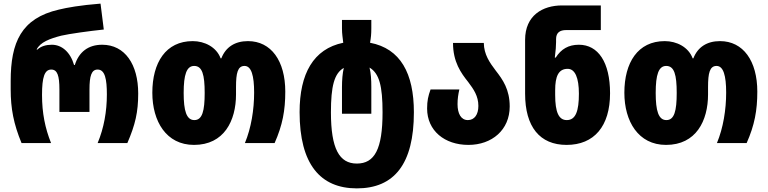

<svg xmlns="http://www.w3.org/2000/svg" viewBox="-20 -790 4241 1060"><path d="M99 0H262C229 -82 212 -166 212 -266C212 -364 226 -406 263 -406C297 -406 308 -372 308 -296V-172H474V-296C474 -371 485 -406 519 -406C560 -406 570 -352 570 -269C570 -175 554 -84 519 0H683C727 -102 743 -171 743 -274C743 -434 670 -543 544 -543C468 -543 416 -504 393 -431H389C368 -503 321 -543 266 -543C235 -543 206 -535 186 -516H182C201 -557 256 -577 318 -593C360 -603 475 -619 553 -627L535 -770C422 -761 350 -748 305 -737C97 -689 39 -556 39 -343V-296C39 -192 55 -106 99 0Z M1051 10C1217 10 1283 -123 1283 -269V-310C1283 -386 1292 -426 1330 -426C1368 -426 1383 -372 1383 -279C1383 -185 1367 -84 1332 0H1496C1540 -99 1555 -181 1555 -284C1555 -454 1477 -563 1349 -563C1277 -563 1226 -530 1202 -468H1198C1175 -530 1110 -563 1044 -563C895 -563 821 -444 821 -278C821 -120 898 10 1051 10ZM1053 -127C1009 -127 994 -179 994 -277C994 -378 1010 -426 1052 -426C1097 -426 1110 -377 1110 -277C1110 -178 1097 -127 1053 -127Z M1950 250C2156 250 2265 116 2265 -170C2265 -385 2191 -522 2023 -554C2028 -582 2030 -602 2030 -634V-680H1868V-633C1868 -602 1872 -582 1875 -554C1710 -520 1634 -383 1634 -171C1634 116 1748 250 1950 250ZM1950 113C1853 113 1807 31 1807 -170C1807 -313 1825 -385 1878 -415C1871 -385 1868 -348 1868 -309V-162H2030V-310C2030 -349 2028 -386 2020 -417C2074 -385 2092 -315 2092 -170C2092 34 2048 113 1950 113Z M2566 10C2696 10 2794 -73 2794 -202C2794 -296 2756 -350 2717 -400C2683 -445 2652 -489 2651 -553H2481C2481 -448 2525 -387 2565 -337C2595 -297 2621 -260 2621 -205C2621 -157 2599 -127 2563 -127C2525 -127 2506 -163 2506 -215C2506 -245 2510 -270 2516 -296H2357C2344 -260 2338 -234 2338 -191C2338 -68 2435 10 2566 10Z M3108 10C3260 10 3348 -93 3348 -275C3348 -447 3282 -543 3176 -543C3118 -543 3078 -519 3048 -472H3043C3048 -512 3050 -536 3050 -558V-574C3050 -610 3071 -624 3106 -624H3297V-760H3083C2976 -760 2879 -705 2879 -570V-273C2879 -90 2960 10 3108 10ZM3109 -127C3065 -127 3045 -170 3045 -266V-292C3045 -368 3063 -410 3114 -410C3155 -410 3176 -360 3176 -273C3176 -178 3159 -127 3109 -127Z M3657 10C3823 10 3889 -123 3889 -269V-310C3889 -386 3898 -426 3936 -426C3974 -426 3989 -372 3989 -279C3989 -185 3973 -84 3938 0H4102C4146 -99 4161 -181 4161 -284C4161 -454 4083 -563 3955 -563C3883 -563 3832 -530 3808 -468H3804C3781 -530 3716 -563 3650 -563C3501 -563 3427 -444 3427 -278C3427 -120 3504 10 3657 10ZM3659 -127C3615 -127 3600 -179 3600 -277C3600 -378 3616 -426 3658 -426C3703 -426 3716 -377 3716 -277C3716 -178 3703 -127 3659 -127Z"/></svg>

Font: Noto Sans Georgian Condensed Black
Style: Regular
Weight: 900
Width: 3
Designer: Monotype Design Team, Akaki Razmadze
Foundry: Google LLC
Version: Version 2.005